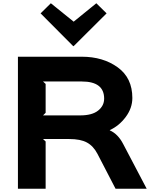

<svg xmlns="http://www.w3.org/2000/svg" viewBox="-20 -1158 925 1178"><path d="M619 -553Q619 -658 482 -658H244L260 -643V-466L244 -450H472Q545 -450 582 -479.5Q619 -509 619 -553ZM736 -274 880 0H689L578 -214Q553 -262 513.5 -283.5Q474 -305 405 -305H244L260 -290V0H90V-810H482Q612 -810 702 -745Q792 -680 792 -557Q792 -495 751.5 -440.5Q711 -386 654 -360V-358Q704 -336 736 -274ZM571 -1138 634 -1076 432 -875H429L229 -1076L292 -1138L432 -1025Z"/></svg>

Font: Sinkin Sans 700 Bold
Style: Bold
Weight: 700
Designer: Keith Bates
Foundry: K-Type
Version: Sinkin Sans (version 1.0)  by Keith Bates   •   © 2014   www